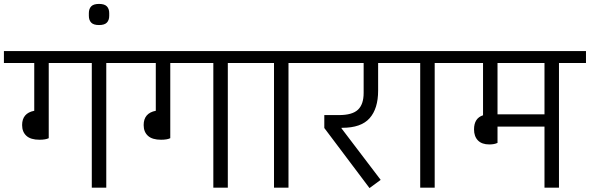

<svg xmlns="http://www.w3.org/2000/svg" viewBox="-40 -959 3014 981"><path d="M162 -245Q117 -245 95 -265Q73 -285 73 -320Q73 -381 135 -393V-637H-20V-698H641V-637H503V0H429V-637H209V-253Q193 -245 162 -245Z M466 -831Q438 -831 426 -843.5Q414 -856 414 -878V-892Q414 -914 426 -926.5Q438 -939 466 -939Q494 -939 506 -926.5Q518 -914 518 -892V-878Q518 -856 506 -843.5Q494 -831 466 -831Z M783 -245Q738 -245 716 -265Q694 -285 694 -320Q694 -381 756 -393V-637H601V-698H1262V-637H1124V0H1050V-637H830V-253Q814 -245 783 -245Z M1360 -637H1222V-698H1572V-637H1434V0H1360Z M1617 -305V-371H1692Q1760 -371 1789 -398.5Q1818 -426 1818 -484V-637H1532V-698H2009V-637H1892V-496Q1892 -404 1848.5 -355Q1805 -306 1709 -306H1705V-303L1905 -40L1848 2Z M2107 -637H1969V-698H2319V-637H2181V0H2107Z M2460 -221Q2422 -221 2402 -241.5Q2382 -262 2382 -298Q2382 -355 2428 -370V-637H2279V-698H2954V-637H2816V0H2742V-312H2502V-229Q2486 -221 2460 -221ZM2502 -637V-375H2742V-637Z"/></svg>

Font: IBM Plex Sans Devanagari
Style: Regular
Weight: 400
Designer: Mike Abbink, Paul van der Laan, Pieter van Rosmalen, Erin McLaughlin
Foundry: Bold Monday
Version: Version 1.1